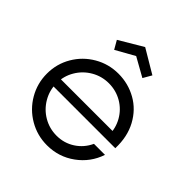

<svg xmlns="http://www.w3.org/2000/svg" viewBox="-195 -857 1003 1003"><g transform="rotate(45 306.5 -355.0)"><path d="M42 -257Q42 -329 77.5 -389.5Q113 -450 174 -485.5Q235 -521 307 -521Q379.5 -521 441 -486.4Q502.6 -451.8 538 -386.2Q573.4 -320.6 570.2 -233.7H72.9V-287.3H530.3L498.3 -256.3Q499.1 -308.9 473.9 -353.6Q448.6 -398.3 404.4 -424.2Q360.1 -450.1 307 -450.1Q254.5 -450.1 210 -424.2Q165.4 -398.3 139.2 -353.9Q112.9 -309.5 112.9 -257Q112.9 -204.3 139.2 -159.5Q165.4 -114.7 209.8 -88.8Q254.3 -62.9 307 -62.9Q362.5 -62.9 407.4 -92.1Q452.3 -121.2 475.3 -171.1H556.8Q530.1 -91.3 461.8 -41.7Q393.5 8 307 8Q235 8 174 -27.5Q113 -63 77.5 -124Q42 -185 42 -257ZM175.7 -639.9 307 -717.8 438.3 -639.9 411.3 -592.9 307 -651.3 202.7 -592.9Z"/></g></svg>

Font: Lineal Thin
Style: Regular
Weight: 200
Designer: Created by Frank Adebiaye with contributions from Anton Moglia & Ariel Martín Pérez
Created by Frank ADEBIAYE with FontF
Foundry: Velvetyne Type Foundry
Version: Version 2.000;Glyphs 3.2 (3227)